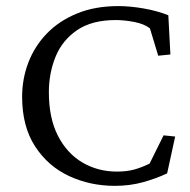

<svg xmlns="http://www.w3.org/2000/svg" viewBox="-20 -602 625 631"><path d="M357.4 8.8Q276.4 8.8 207 -23.4Q137.7 -55.7 95.2 -121.1Q52.7 -186.5 52.7 -284.2Q52.7 -342.8 73.2 -396.5Q93.8 -450.2 133.8 -491.7Q173.8 -533.2 232.9 -557.6Q292 -582 369.1 -582Q407.2 -582 452.1 -574.2Q497.1 -566.4 533.2 -551.8L540 -422.9L500 -418.9L472.7 -508.8Q454.1 -523.4 421.4 -529.8Q388.7 -536.1 360.4 -536.1Q282.2 -536.1 233.4 -502.9Q184.6 -469.7 162.6 -415.5Q140.6 -361.3 140.6 -298.8Q140.6 -213.9 170.4 -155.8Q200.2 -97.7 251 -67.9Q301.8 -38.1 364.3 -38.1Q396.5 -38.1 421.4 -44.9Q446.3 -51.8 471.7 -64.5L517.6 -157.2L555.7 -153.3L529.3 -32.2Q494.1 -15.6 450.7 -3.4Q407.2 8.8 357.4 8.8Z"/></svg>

Font: Crimson Pro ExtraLight Light
Style: Regular
Weight: 300
Version: Version 1.002